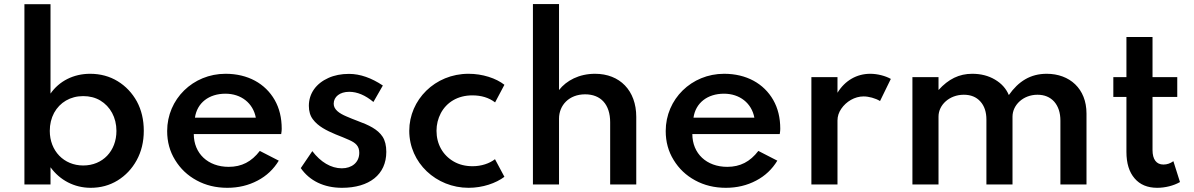

<svg xmlns="http://www.w3.org/2000/svg" viewBox="-20 -880 5696 916"><path d="M412.5 16C460 16 502.5 4.5 541 -19C579 -42.5 609.5 -74.5 632 -115.5C654.5 -156.5 666 -203.5 666 -256C666 -308.5 655 -355 633 -396C610.5 -436.5 580 -469 541.5 -492.5C503 -516 459 -528 410 -528C330.5 -528 262.5 -493 221 -433.5V-860H96.5V0H221V-82C265.5 -20.5 334.5 16 412.5 16ZM377 -90.5C284.5 -90.5 217.5 -160.5 217.5 -255.5C217.5 -287.5 224.5 -316 238 -341.5C265.5 -391.5 315.5 -421.5 377 -421.5C407.5 -421.5 435 -414.5 458.5 -400.5C506 -372 535.5 -319.5 535.5 -255.5C535.5 -159.5 470 -90.5 377 -90.5Z M1064.5 16C1117.5 16 1165.5 4.5 1209 -18.5C1252 -41 1285.5 -73 1310 -113.5L1219.5 -160C1180 -108.5 1133 -84 1071 -84C972.5 -84 904.5 -147.5 904.5 -240.5H1321.5C1323.5 -254 1324 -257 1324 -265.5C1324 -318 1313 -363.5 1290.5 -403C1245.5 -481.5 1162.5 -528 1056 -528C900.5 -528 777.5 -407 777.5 -255C777.5 -203.5 790 -157.5 815.5 -116.5C840.5 -75.5 874.5 -43 918 -19.5C961 4 1010 16 1064.5 16ZM910 -318.5C920 -389 976.5 -433 1055.5 -433C1130.5 -433 1187.5 -388 1200.5 -318.5Z M1611.5 16C1741.5 16 1823 -47 1823 -155.5C1823 -185.5 1817 -209.5 1805.5 -227.5C1782 -263.5 1739.5 -283.5 1685 -303.5C1667.5 -310 1650.5 -317 1633 -324.5C1598.5 -339 1572 -357.5 1572 -385C1572 -418.5 1601.5 -442 1646 -442C1684 -442 1722.5 -426 1761.5 -393.5L1806.5 -472C1752.5 -508 1698.5 -527.5 1645 -527.5C1608 -527.5 1575 -521 1546.5 -508C1488.5 -482 1453.5 -434.5 1453.5 -375C1453.5 -349 1460 -327.5 1472.5 -311C1497.5 -277 1538.5 -257 1581 -239C1606.5 -229 1627.5 -220.5 1644 -213C1677.5 -198.5 1694 -183 1694 -151C1694 -104.5 1658 -77 1611 -77C1559 -77 1509.5 -107 1470 -159L1415 -78C1457 -17.5 1525.5 16 1611.5 16Z M2215.5 16C2283 16 2346 -6 2386.5 -36.5L2341.5 -120.5C2315 -100 2276.5 -87 2234.5 -87C2200.5 -87 2170.5 -94.5 2144.5 -109.5C2092.5 -139.5 2062.5 -192.5 2062.5 -256C2062.5 -286 2069.5 -314 2083 -340C2110.5 -391.5 2163 -425 2233.5 -425C2276.5 -425 2312.5 -414 2342 -391.5L2386.5 -475.5C2366.5 -491 2341.5 -504 2311 -513.5C2280.5 -523 2248.5 -528 2215 -528C2055 -528 1932.5 -403.5 1932.5 -256C1932.5 -103 2061 16 2215.5 16Z M2647 0V-314C2647 -377.5 2694.5 -430 2771.5 -430C2846 -430 2891 -382 2891 -296.5V0H3015.5V-322.5C3015.5 -448 2937 -528 2819 -528C2743 -528 2682.5 -496 2647 -450.5V-860.5H2522.5V0Z M3443 16C3496 16 3544 4.5 3587.5 -18.5C3630.5 -41 3664 -73 3688.5 -113.5L3598 -160C3558.5 -108.5 3511.5 -84 3449.5 -84C3351 -84 3283 -147.5 3283 -240.5H3700C3702 -254 3702.5 -257 3702.5 -265.5C3702.5 -318 3691.5 -363.5 3669 -403C3624 -481.5 3541 -528 3434.5 -528C3279 -528 3156 -407 3156 -255C3156 -203.5 3168.5 -157.5 3194 -116.5C3219 -75.5 3253 -43 3296.5 -19.5C3339.5 4 3388.5 16 3443 16ZM3288.5 -318.5C3298.5 -389 3355 -433 3434 -433C3509 -433 3566 -388 3579 -318.5Z M3975.5 0V-305C3975.5 -325 3981.5 -343.5 3993.5 -361C4017 -395.5 4057.5 -420 4100 -420C4124.5 -420 4156.5 -411.5 4178.5 -398L4230 -503.5C4204.5 -518 4166 -528 4132 -528C4067.5 -528 4011.5 -496 3975.5 -437.5V-512H3851V0Z M4457.5 0V-324C4457.5 -379 4509 -428 4578 -428C4611.5 -428 4637.5 -417.5 4657 -396C4676.5 -374.5 4686 -345.5 4686 -309.5V0H4810.5V-323.5C4810.5 -379 4861.5 -428 4929.5 -428C4963 -428 4989.5 -417 5009.5 -395C5029 -372.5 5039 -342.5 5039 -304.5V0H5163.5V-338.5C5163.5 -457 5083 -528 4973.5 -528C4896 -528 4839 -492 4793 -426.5C4780 -457.5 4758 -482 4726.5 -500.5C4695 -519 4659 -528 4618.5 -528C4556 -528 4505 -503 4457.5 -450.5V-512H4333V0Z M5501 16C5538.5 16 5579.5 6 5609.5 -11.5L5578 -111C5563.5 -100.5 5548 -95 5530.5 -95C5497 -95 5478.5 -119.5 5478.5 -164V-417.5H5596.5V-512H5478.5V-703.5H5354V-512H5291.5V-417.5H5354V-155.5C5354 -101 5367 -59 5393 -29C5418.5 1 5454.5 16 5501 16Z"/></svg>

Font: Spartan SemiBold
Style: Regular
Weight: 600
Designer: Matt Bailey, Mirko Velimirovic
Foundry: Matt Bailey
Version: Version 1.003